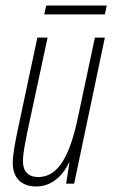

<svg xmlns="http://www.w3.org/2000/svg" viewBox="-20 -664 409 694"><path d="M140 -612H359L366 -644H147ZM111 10C161 10 204 -22 229 -76H231L219 0H248L359 -528H323L262 -241C232 -98 190 -24 118 -24C84 -24 63 -43 63 -81C63 -113 72 -151 79 -188L152 -528H115L44 -194C36 -155 26 -105 26 -76C26 -19 59 10 111 10Z"/></svg>

Font: Noto Sans ExtraCondensed ExtraLight
Style: Italic
Weight: 200
Width: 2
Italic angle: -12°
Designer: Monotype Design Team
Foundry: Monotype Imaging Inc.
Version: Version 2.013